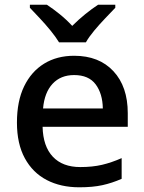

<svg xmlns="http://www.w3.org/2000/svg" viewBox="-20 -879 612 816"><path d="M295 -642Q401 -642 462 -576.5Q523 -511 523 -398V-340H161Q163 -257 204.5 -213Q246 -169 321 -169Q373 -169 413.5 -178.5Q454 -188 497 -207V-119Q456 -101 415 -92Q374 -83 317 -83Q238 -83 178.5 -114Q119 -145 85.5 -206.5Q52 -268 52 -358Q52 -449 82.5 -512Q113 -575 167.5 -608.5Q222 -642 295 -642ZM295 -560Q238 -560 203.5 -523Q169 -486 163 -418H417Q416 -481 386.5 -520.5Q357 -560 295 -560ZM231 -699Q217 -722 195 -749Q173 -776 149 -801.5Q125 -827 107 -846V-859H179Q205 -842 233.5 -819Q262 -796 287 -769Q314 -796 342.5 -819Q371 -842 397 -859H470V-846Q452 -827 427.5 -801.5Q403 -776 380.5 -749Q358 -722 345 -699Z"/></svg>

Font: Noto Sans Telugu UI Medium
Style: Regular
Weight: 500
Designer: Jelle Bosma - Monotype Design Team
Foundry: Monotype Imaging Inc.
Version: Version 2.005; ttfautohint (v1.8.4.7-5d5b)